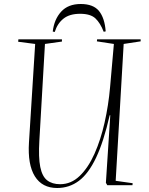

<svg xmlns="http://www.w3.org/2000/svg" viewBox="-20 -927 746 961"><path d="M559 -22 644 -10 643 0H517L510 -12L532 -350H529Q499 -218 461 -138Q423 -58 375 -22Q327 14 266 14Q191 14 154.5 -44.5Q118 -103 125 -214L156 -707L71 -718L72 -730H290V-719L205 -707L177 -223Q172 -139 181.5 -91.5Q191 -44 216 -24.5Q241 -5 281 -5Q336 -5 379 -46.5Q422 -88 453 -157.5Q484 -227 503.5 -313.5Q523 -400 531 -491L550 -707L465 -720L466 -730H684V-720L599 -707ZM499 -768Q482 -812 457.5 -835Q433 -858 381 -858Q328 -858 297.5 -833.5Q267 -809 254 -767L244 -769Q251 -830 286 -868.5Q321 -907 384 -907Q447 -907 475.5 -872Q504 -837 509 -770Z"/></svg>

Font: Literata 72pt ExtraLight
Style: Italic
Weight: 200
Italic angle: -2°
Designer: Latin by Veronika Burian and Jose Scaglione. Greek by Irene Vlachou. Cyrillic by Vera Evstafieva
Foundry: TypeTogether
Version: Version 3.002